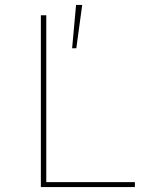

<svg xmlns="http://www.w3.org/2000/svg" viewBox="-20 -760 640 780"><path d="M146 0V-698H168V-20H528V0ZM290 -564H273L289 -740H314Z"/></svg>

Font: IBM Plex Mono Thin
Style: Regular
Weight: 100
Monospace: yes
Designer: Mike Abbink, Paul van der Laan, Pieter van Rosmalen
Foundry: Bold Monday
Version: Version 2.3